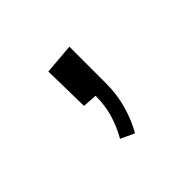

<svg xmlns="http://www.w3.org/2000/svg" viewBox="-71 -210 426 426"><g transform="rotate(-45 142.0 3.5)"><path d="M145 123 113 108Q128 81 135 56Q142 31 142 2L108 0L106 -110L178 -116V-2Q178 34 169 65.5Q160 97 145 123Z"/></g></svg>

Font: Truculenta Light
Style: Regular
Weight: 300
Version: Version 1.002